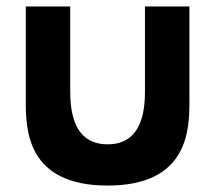

<svg xmlns="http://www.w3.org/2000/svg" viewBox="-20 -560 668 596"><path d="M60 -247C60 -158 63 16 314 16C565 16 568 -158 568 -247V-540H430V-285C430 -236 430 -112 314 -112C198 -112 198 -236 198 -285V-540H60Z"/></svg>

Font: Manrope ExtraBold
Style: Regular
Weight: 800
Designer: Mikhail Sharanda
Foundry: Mikhail Sharanda
Version: Version 4.505